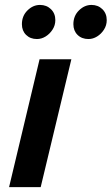

<svg xmlns="http://www.w3.org/2000/svg" viewBox="-20 -767 458 787"><path d="M17.2 0 142.2 -524H272.5L146.8 0ZM342.8 -607Q315.2 -607 298 -623.9Q280.8 -640.8 280.8 -667.8Q280.8 -701.8 303.5 -724.2Q326.2 -746.8 355 -746.8Q381.8 -746.8 399.6 -729.4Q417.5 -712 417.5 -684.5Q417.5 -663 406.1 -645.4Q394.8 -627.8 377.9 -617.4Q361 -607 342.8 -607ZM131.5 -607Q104.2 -607 87 -623.9Q69.8 -640.8 69.8 -667.8Q69.8 -701.8 92.5 -724.2Q115.2 -746.8 144 -746.8Q170.8 -746.8 188.8 -729.4Q206.8 -712 206.8 -684.5Q206.8 -663 195.2 -645.4Q183.8 -627.8 166.9 -617.4Q150 -607 131.5 -607Z"/></svg>

Font: Ubuntu Sans
Style: Italic
Weight: 400
Italic angle: -13.5°
Designer: Dalton Maag Ltd
Foundry: Dalton Maag Ltd
Version: Version 1.006